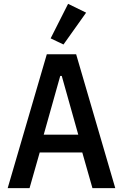

<svg xmlns="http://www.w3.org/2000/svg" viewBox="-20 -981 640 1001"><path d="M462 0 409 -186H187L134 0H20L224 -698H377L581 0ZM302 -585H294L208 -279H388ZM311 -749 244 -781 335 -961 429 -915Z"/></svg>

Font: IBM Plex Mono Medium
Style: Regular
Weight: 500
Monospace: yes
Designer: Mike Abbink, Paul van der Laan, Pieter van Rosmalen
Foundry: Bold Monday
Version: Version 2.3